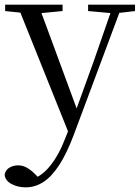

<svg xmlns="http://www.w3.org/2000/svg" viewBox="-30 -536 602 827"><path d="M80.4 271Q47 271 19.9 256.7Q-7.3 242.4 -10.1 216.7Q-6.5 196.1 10.3 186.2Q27.1 176.2 48.2 176.2Q68 176.2 85.7 186.3Q103.5 196.3 120.1 213.2L148.8 241.4L117.3 257.1L97.5 240.1Q146.9 226.4 185.4 179Q223.9 131.6 251.9 57.6L280.6 -15.2L285.2 -27.8L374.4 -274.3L458.3 -516H497.2L287.1 46.5Q257.2 125.6 224.8 175.3Q192.4 225.1 156.7 248Q121 271 80.4 271ZM271.7 51.4 44 -516H135.3L303.7 -59.3L309.7 -46.2ZM-7.8 -488.4V-516H239.5V-488.4L132.9 -478.1H91.1ZM349.5 -488.4V-516H551.6V-488.4L470.3 -478.9H455.3Z"/></svg>

Font: Source Han Serif JP VF
Style: Regular
Weight: 250
Designer: Ryoko NISHIZUKA 西塚涼子 (kana & ideographs); Frank Grießhammer (Latin, Greek & Cyrillic); Wenlong ZHANG 张文龙 (bopomofo); San
Foundry: Adobe
Version: Version 2.001;hotconv 1.1.0;makeotfexe 2.6.0